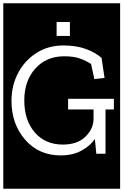

<svg xmlns="http://www.w3.org/2000/svg" viewBox="-32 -937 752 1170"><path d="M-12 213V-917H700V213ZM313 -803V-718H394V-803ZM611 -270H662V-335H383V-270H538V-212Q538 -153 489 -104.5Q440 -56 351 -56Q244 -56 180 -130Q116 -204 116 -325Q116 -444 183 -519Q250 -594 359 -594Q419 -594 457.5 -579.5Q496 -565 523 -547L543 -455L605 -462L587 -584Q550 -617 491.5 -638.5Q433 -660 355 -660Q262 -660 190.5 -614.5Q119 -569 78.5 -492.5Q38 -416 38 -322Q38 -182 121 -86Q204 10 338 10Q410 10 463.5 -18.5Q517 -47 546 -90L555 0H611Z"/></svg>

Font: Zilla Slab Highlight Regular
Style: Regular
Weight: 400
Designer: Typotheque Type Foundry
Foundry: Typotheque type foundry
Version: Version 1.1; 2017; ttfautohint (v1.6)